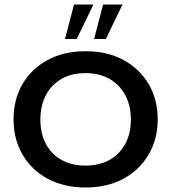

<svg xmlns="http://www.w3.org/2000/svg" viewBox="-20 -821 759 851"><path d="M359 10Q263 10 191 -29Q119 -68 79.5 -136.5Q40 -205 40 -292Q40 -380 79.5 -448Q119 -516 191 -555Q263 -594 359 -594Q456 -594 527.5 -555Q599 -516 639 -448Q679 -380 679 -292Q679 -205 639 -136.5Q599 -68 527.5 -29Q456 10 359 10ZM359 -87Q420 -87 465 -112Q510 -137 535 -183Q560 -229 560 -291Q560 -353 535 -399.5Q510 -446 465 -471.5Q420 -497 359 -497Q298 -497 253 -471.5Q208 -446 183.5 -399.5Q159 -353 159 -291Q159 -229 183.5 -183Q208 -137 253 -112Q298 -87 359 -87ZM268 -648 308 -801H394L320 -648ZM397 -648 437 -801H523L449 -648Z"/></svg>

Font: Rokkitt SemiBold SemiBold
Style: Regular
Weight: 600
Version: Version 3.103